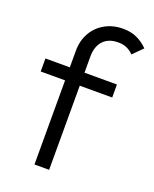

<svg xmlns="http://www.w3.org/2000/svg" viewBox="-135 -795 700 873"><g transform="rotate(20 214.5 -359.0)"><path d="M140 0V-550Q140 -599 161.5 -637Q183 -675 221.5 -696.5Q260 -718 309 -718Q347 -718 376 -704.5Q405 -691 429 -667L383 -621Q367 -637 349.5 -644.5Q332 -652 309 -652Q262 -652 236.5 -624.5Q211 -597 211 -548V0ZM22 -407V-470H368V-407Z"/></g></svg>

Font: Outfit-Light
Style: Regular
Weight: 300
Designer: Rodrigo Fuenzalida
Foundry: fragTYPE
Version: Version 1.000